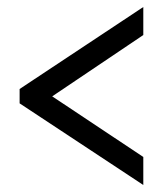

<svg xmlns="http://www.w3.org/2000/svg" viewBox="-20 -632 465 548"><path d="M389 -104V-184L129 -357L389 -532V-612L36 -378V-337Z"/></svg>

Font: Noto Serif Tamil ExtraCondensed ExtraBold
Style: Regular
Weight: 800
Width: 2
Designer: Indian Type Foundry, Tom Grace, and the Monotype Design Team
Foundry: Monotype Imaging Inc.
Version: Version 2.004